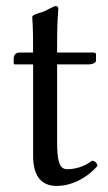

<svg xmlns="http://www.w3.org/2000/svg" viewBox="-20 -602 356 632"><path d="M43 -429C29 -429 25 -417 25 -409V-396C25 -391 26 -390 30 -390H89V-89C89 -18 120 10 166 10C212 10 262 -12 301 -56C299 -66 293 -72 283 -73C257 -53 227 -45 201 -45C174 -45 168 -75 168 -137V-390H272C282 -390 296 -394 296 -403V-423C296 -427 293 -429 288 -429H168V-468C168 -533 172 -573 172 -573C172 -579 169 -582 164 -582C160 -582 151 -578 142 -573C131 -567 121 -562 108 -559C96 -555 86 -552 86 -545C86 -533 89 -540 89 -429Z"/></svg>

Font: Libertinus Math
Style: Regular
Weight: 400
Designer: Philipp H. Poll, Khaled Hosny
Foundry: Caleb Maclennan
Version: Version 7.050;RELEASE